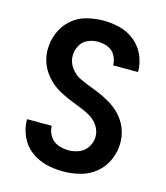

<svg xmlns="http://www.w3.org/2000/svg" viewBox="-112 -829 800 923"><g transform="rotate(15 288.0 -367.5)"><path d="M287 8Q330 8 373 -3Q416 -14 450 -42.5Q484 -71 501.5 -112Q519 -153 519 -196Q519 -228 508.5 -259Q498 -290 478 -315.5Q458 -341 432 -359.5Q406 -378 376.5 -392Q347 -406 317 -417Q287 -428 258 -441.5Q229 -455 209 -482Q189 -509 189 -541Q189 -568 201.5 -592Q214 -616 238.5 -627Q263 -638 290 -638Q315 -638 339 -628.5Q363 -619 376 -596Q389 -573 389 -547H513V-548Q513 -589 496 -628.5Q479 -668 446 -695Q413 -722 372.5 -732.5Q332 -743 290 -743Q247 -743 205 -732Q163 -721 130.5 -692Q98 -663 81.5 -622.5Q65 -582 65 -539Q65 -511 73.5 -483Q82 -455 98 -431.5Q114 -408 135.5 -389Q157 -370 182 -356.5Q207 -343 233.5 -332Q260 -321 286.5 -311Q313 -301 338 -286.5Q363 -272 379.5 -247.5Q396 -223 396 -194Q396 -167 381 -142.5Q366 -118 340 -107.5Q314 -97 287 -97Q260 -97 234.5 -106.5Q209 -116 194 -139.5Q179 -163 179 -190H56V-189Q56 -147 73.5 -106.5Q91 -66 125.5 -39.5Q160 -13 202 -2.5Q244 8 287 8Z"/></g></svg>

Font: Iosevka Sparkle
Style: Bold
Weight: 700
Designer: Belleve Invis
Foundry: Belleve Invis
Version: Version 4.5.0; ttfautohint (v1.8.3)